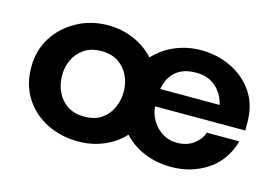

<svg xmlns="http://www.w3.org/2000/svg" viewBox="-68 -587 1062 734"><g transform="rotate(15 462.5 -220.5)"><path d="M283 8Q215 8 159 -20Q103 -48 70 -99.5Q37 -151 37 -221Q37 -288 70 -339.5Q103 -391 158.5 -421Q214 -451 281 -451Q335 -451 382.5 -430.5Q430 -410 464 -373Q499 -411 547 -431Q595 -451 648 -451Q714 -451 769 -424Q824 -397 857 -348Q890 -299 890 -229V-198H533Q535 -169 550.5 -143Q566 -117 591.5 -101Q617 -85 649 -85Q688 -85 715 -105Q742 -125 750 -152H879Q856 -72 793.5 -31Q731 10 652 10Q594 10 545.5 -10Q497 -30 463 -67Q430 -31 383 -11.5Q336 8 283 8ZM281 -90Q323 -90 349.5 -108.5Q376 -127 389.5 -157Q403 -187 403 -220Q403 -254 389.5 -283Q376 -312 349 -330.5Q322 -349 281 -349Q241 -349 213.5 -330.5Q186 -312 172.5 -283Q159 -254 159 -220Q159 -187 172.5 -157Q186 -127 213 -108.5Q240 -90 281 -90ZM535 -267H770Q768 -279 760.5 -295.5Q753 -312 739 -327.5Q725 -343 704 -353Q683 -363 653 -363Q620 -363 598 -353.5Q576 -344 563 -329Q550 -314 543.5 -297.5Q537 -281 535 -267Z"/></g></svg>

Font: Teachers SemiBold
Style: Regular
Weight: 600
Version: Version 1.001